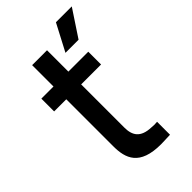

<svg xmlns="http://www.w3.org/2000/svg" viewBox="-217 -768 839 839"><g transform="rotate(-45 202.0 -349.0)"><path d="M306 -700 241 -576H322L404 -700ZM192 -641H100V-509H25V-430H100V-140C100 -64 122 2 254 2C267 2 285 1 311 0V-80C305 -80 299 -79 294 -79C288 -79 283 -80 277 -80C211 -82 192 -115 192 -163V-430H315V-509H192Z"/></g></svg>

Font: Arthouse Owned Medium
Style: Regular
Weight: 500
Designer: Jeremy Tribby
Foundry: Tribby Type
Version: Version 1.000;PS 001.000;hotconv 1.0.88;makeotf.lib2.5.64775